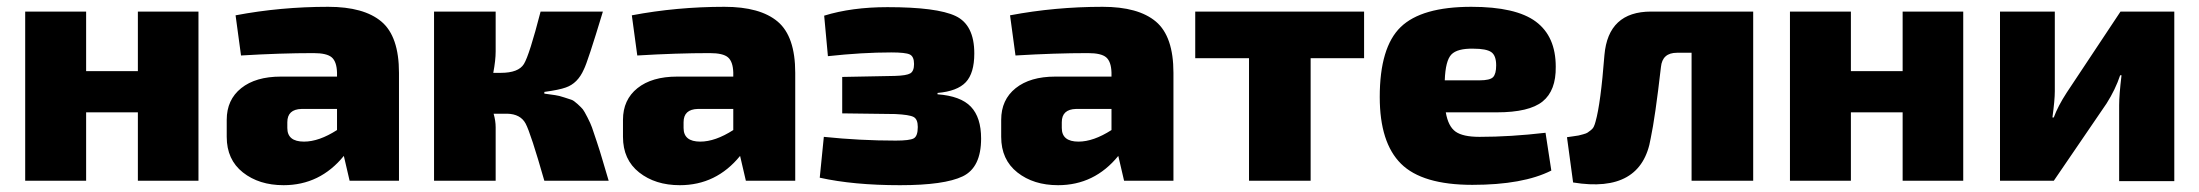

<svg xmlns="http://www.w3.org/2000/svg" viewBox="-20 -531 6461 564"><path d="M563 -497V0H385V-201H233V0H54V-497H233V-322H385V-497Z M688 -368 672 -486Q804 -511 944 -511Q1049 -511 1100.5 -467.5Q1152 -424 1152 -317V0H1007L990 -73Q920 13 813 13Q741 13 693.5 -24.5Q646 -62 646 -129V-179Q646 -238 688.5 -272Q731 -306 805 -306H970V-318Q969 -350 954.5 -362.5Q940 -375 901 -375Q804 -375 688 -368ZM824 -172V-155Q824 -115 873 -115Q917 -115 970 -149V-211H866Q824 -210 824 -172Z M1579 -261V-256Q1600 -253 1611 -251.5Q1622 -250 1637 -245Q1652 -240 1658.5 -238Q1665 -236 1676.5 -225.5Q1688 -215 1692 -210Q1696 -205 1705.5 -186.5Q1715 -168 1719 -156.5Q1723 -145 1733 -115Q1743 -85 1749 -64Q1755 -43 1768 0H1579Q1539 -140 1524 -168Q1509 -196 1470 -197H1430Q1436 -176 1436 -157V0H1255V-497H1436V-380Q1436 -354 1429 -317H1451Q1503 -317 1519 -343Q1535 -369 1568 -497H1751Q1706 -348 1695 -327Q1677 -286 1642 -274Q1623 -267 1579 -261Z M1852 -368 1836 -486Q1968 -511 2108 -511Q2213 -511 2264.5 -467.5Q2316 -424 2316 -317V0H2171L2154 -73Q2084 13 1977 13Q1905 13 1857.5 -24.5Q1810 -62 1810 -129V-179Q1810 -238 1852.5 -272Q1895 -306 1969 -306H2134V-318Q2133 -350 2118.5 -362.5Q2104 -375 2065 -375Q1968 -375 1852 -368ZM1988 -172V-155Q1988 -115 2037 -115Q2081 -115 2134 -149V-211H2030Q1988 -210 1988 -172Z M2412 -366 2401 -485Q2482 -510 2587 -510Q2732 -510 2787 -484Q2842 -458 2842 -374Q2842 -316 2817 -289.5Q2792 -263 2734 -258V-254Q2802 -249 2832 -217.5Q2862 -186 2862 -124Q2862 -39 2808 -13Q2754 13 2624 13Q2487 13 2388 -9L2400 -129Q2506 -118 2611 -118Q2652 -118 2664 -124.5Q2676 -131 2676 -158Q2676 -181 2663.5 -187.5Q2651 -194 2610 -196L2454 -198V-305L2609 -308Q2643 -309 2654 -315.5Q2665 -322 2665 -343Q2665 -365 2652.5 -371Q2640 -377 2598 -377Q2513 -377 2412 -366Z M2963 -368 2947 -486Q3079 -511 3219 -511Q3324 -511 3375.5 -467.5Q3427 -424 3427 -317V0H3282L3265 -73Q3195 13 3088 13Q3016 13 2968.5 -24.5Q2921 -62 2921 -129V-179Q2921 -238 2963.5 -272Q3006 -306 3080 -306H3245V-318Q3244 -350 3229.5 -362.5Q3215 -375 3176 -375Q3079 -375 2963 -368ZM3099 -172V-155Q3099 -115 3148 -115Q3192 -115 3245 -149V-211H3141Q3099 -210 3099 -172Z M3987 -360H3830V0H3649V-360H3491V-497H3987Z M4377 -201H4227Q4234 -160 4255.5 -144.5Q4277 -129 4326 -129Q4417 -129 4520 -141L4537 -30Q4454 12 4305 12Q4158 12 4095.5 -50Q4033 -112 4033 -246Q4033 -392 4094.5 -451.5Q4156 -511 4302 -511Q4433 -511 4491.5 -467.5Q4550 -424 4550 -335Q4551 -265 4511.5 -233Q4472 -201 4377 -201ZM4224 -295H4326Q4357 -295 4366 -304.5Q4375 -314 4375 -339Q4375 -368 4360.5 -378Q4346 -388 4308 -388Q4261 -389 4243.5 -371Q4226 -353 4224 -295Z M5130 -497V0H4949V-376H4906Q4863 -376 4859 -334Q4842 -186 4829 -125Q4802 38 4601 5L4583 -128Q4588 -129 4600.5 -130.5Q4613 -132 4617 -133Q4621 -134 4630.5 -136.5Q4640 -139 4643.5 -141.5Q4647 -144 4653 -148.5Q4659 -153 4662 -159.5Q4665 -166 4667 -174Q4682 -227 4693 -369Q4704 -497 4830 -497Z M5747 -497V0H5569V-201H5417V0H5238V-497H5417V-322H5569V-497Z M6367 1H6205V-222Q6205 -252 6212 -310H6208Q6194 -268 6168 -227L6013 0H5855V-497H6016V-263Q6016 -237 6009 -186H6013Q6025 -219 6051 -259L6209 -497H6367Z"/></svg>

Font: Exo 2.0 Extra Bold
Style: Regular
Weight: 800
Designer: Natanael Gama
Version: Version 1.001;PS 001.001;hotconv 1.0.70;makeotf.lib2.5.58329